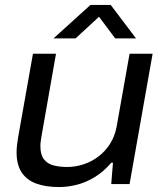

<svg xmlns="http://www.w3.org/2000/svg" viewBox="-20 -743 663 775"><path d="M218 12Q165 12 126.5 -2Q88 -16 67.5 -47Q47 -78 47 -127Q47 -141 48.5 -156Q50 -171 53 -188L113 -526H206L148 -196Q146 -184 144.5 -173.5Q143 -163 143 -153Q143 -119 157 -100.5Q171 -82 195.5 -75.5Q220 -69 251 -69Q284 -69 316.5 -79.5Q349 -90 377 -111Q405 -132 424.5 -163Q444 -194 451 -233L503 -526H596L503 0H429L436 -86H429Q398 -50 363 -28.5Q328 -7 291 2.5Q254 12 218 12ZM196 -588 345 -723H427L529 -588H445L365 -695H401L285 -588Z"/></svg>

Font: Archivo SemiExpanded
Style: Italic
Weight: 400
Width: 6
Italic angle: -10°
Designer: Hector Gatti
Foundry: Omnibus-Type
Version: Version 2.001